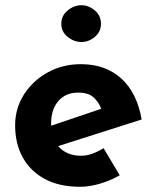

<svg xmlns="http://www.w3.org/2000/svg" viewBox="-20 -704 593 736"><path d="M287 12Q207 12 151.5 -18Q96 -48 67 -101Q38 -154 38 -223Q38 -289 72 -342Q106 -395 163 -426.5Q220 -458 290 -458Q384 -458 444.5 -403.5Q505 -349 523 -246L203 -144Q235 -107 290 -107Q313 -107 334.5 -115Q356 -123 377 -136L439 -32Q404 -12 363.5 0Q323 12 287 12ZM176 -222 368 -287Q359 -312 339 -330.5Q319 -349 279 -349Q232 -349 204 -317Q176 -285 176 -231Q176 -227 176 -222ZM215 -613Q215 -644 239.5 -664Q264 -684 292 -684Q320 -684 343.5 -664Q367 -644 367 -613Q367 -582 343.5 -562.5Q320 -543 292 -543Q264 -543 239.5 -562.5Q215 -582 215 -613Z"/></svg>

Font: Reem Kufi
Style: Bold
Weight: 700
Designer: Khaled Hosny
Version: Version 1.001